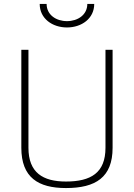

<svg xmlns="http://www.w3.org/2000/svg" viewBox="-20 -944 678 972"><path d="M181 -924C181 -850 245 -805 319 -805C393 -805 457 -850 457 -924H422C422 -869 374 -837 319 -837C264 -837 216 -869 216 -924H181ZM124 -692H88V-196C88 -45 174 8 314 8C464 8 550 -46 550 -196V-692H514V-196C514 -69 440 -25 314 -25C197 -25 124 -70 124 -196Z"/></svg>

Font: RazerF5 Thin
Style: Regular
Weight: 250
Foundry: Razer Inc.
Version: Version 2